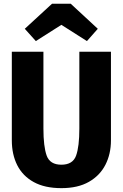

<svg xmlns="http://www.w3.org/2000/svg" viewBox="-20 -987 655 1025"><path d="M572.3 -710.8V-237.9Q572.3 -165.1 542.8 -107.4Q513.3 -49.7 454.6 -16.2Q395.9 17.4 307.7 17.4Q219 17.4 160.3 -14.9Q101.5 -47.2 72.3 -104.6Q43.1 -162.1 43.1 -237.9V-710.8H211.8V-300.5Q211.8 -204.6 229.2 -156.2Q246.7 -107.7 307.7 -107.7Q368.7 -107.7 386.2 -156.2Q403.6 -204.6 403.6 -300.5V-710.8ZM357.4 -967.2 502.1 -833.3 444.1 -767.7 307.7 -854.4 171.3 -767.7 112.3 -833.3 257.9 -967.2Z"/></svg>

Font: Fira Code
Style: Bold
Weight: 700
Monospace: yes
Designer: Carrois Corporate, Edenspiekermann AG, Nikita Prokopov
Foundry: Carrois Corporate, Edenspiekermann AG, Nikita Prokopov
Version: Version 6.000; ttfautohint (v1.8.2) -l 8 -r 50 -G 200 -x 14 